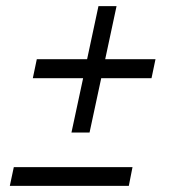

<svg xmlns="http://www.w3.org/2000/svg" viewBox="-20 -605 559 626"><path d="M272 -173H213L251 -350H87L100 -412H264L301 -585H360L323 -412H487L474 -350H310ZM412 -60 400 1H12L25 -60Z"/></svg>

Font: Red Hat Text
Style: Italic
Weight: 400
Italic angle: -12°
Designer: Pentagram / MCKL
Foundry: Pentagram / MCKL
Version: Version 1.005; Red Hat Text Italic